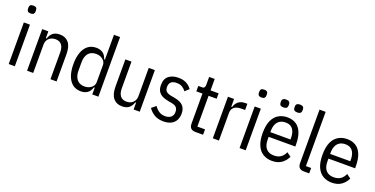

<svg xmlns="http://www.w3.org/2000/svg" viewBox="-24 -1483 4377 2239"><g transform="rotate(20 2165.0 -364.0)"><path d="M114 -641Q89 -641 78 -652Q67 -663 67 -682V-698Q67 -718 78 -728.5Q89 -739 114 -739Q139 -739 150 -728.5Q161 -718 161 -698V-682Q161 -663 150 -652Q139 -641 114 -641ZM76 0V-516H152V0Z M380 0H304V-516H380V-432H390Q405 -479 436.5 -503.5Q468 -528 522 -528Q591 -528 630.5 -481Q670 -434 670 -336V0H594V-331Q594 -393 568.5 -426Q543 -459 490 -459Q460 -459 435 -446Q410 -433 395 -409.5Q380 -386 380 -352Z M1113 0V-84H1103Q1088 -34 1054.5 -11Q1021 12 973 12Q912 12 870 -21Q828 -54 806.5 -114.5Q785 -175 785 -258Q785 -341 806.5 -401.5Q828 -462 870 -495Q912 -528 973 -528Q1021 -528 1054.5 -505Q1088 -482 1103 -432H1113V-740H1189V0ZM996 -56Q1028 -56 1054.5 -68.5Q1081 -81 1097 -103Q1113 -125 1113 -154V-362Q1113 -391 1097 -413Q1081 -435 1054.5 -447.5Q1028 -460 996 -460Q933 -460 900 -420.5Q867 -381 867 -310V-206Q867 -136 900 -96Q933 -56 996 -56Z M1626 0V-84H1616Q1601 -37 1569.5 -12.5Q1538 12 1484 12Q1415 12 1375.5 -35.5Q1336 -83 1336 -180V-516H1412V-185Q1412 -124 1438 -90.5Q1464 -57 1516 -57Q1547 -57 1571.5 -70Q1596 -83 1611 -107Q1626 -131 1626 -164V-516H1702V0Z M1997 12Q1933 12 1887.5 -14Q1842 -40 1810 -86L1863 -130Q1890 -92 1922 -72Q1954 -52 1997 -52Q2042 -52 2068.5 -74.5Q2095 -97 2095 -139Q2095 -173 2078 -194Q2061 -215 2015 -223L1976 -230Q1927 -239 1894 -256.5Q1861 -274 1844.5 -303.5Q1828 -333 1828 -377Q1828 -456 1874 -491.5Q1920 -527 1993 -527Q2032 -527 2062 -518Q2092 -509 2116 -491Q2140 -473 2159 -447L2110 -402Q2094 -426 2065.5 -444.5Q2037 -463 1993 -463Q1947 -463 1924.5 -442Q1902 -421 1902 -380Q1902 -343 1922 -325Q1942 -307 1985 -299L2024 -292Q2103 -278 2136 -242.5Q2169 -207 2169 -148Q2169 -98 2149.5 -62Q2130 -26 2091.5 -7Q2053 12 1997 12Z M2488 0H2395Q2355 0 2336 -19Q2317 -38 2317 -78V-449H2241V-516H2286Q2309 -516 2316.5 -528Q2324 -540 2324 -562V-658H2393V-516H2493V-449H2393V-67H2488Z M2685 0H2609V-516H2685V-420H2695Q2704 -450 2721 -471.5Q2738 -493 2763.5 -504.5Q2789 -516 2822 -516H2850V-439H2800Q2764 -439 2738.5 -428Q2713 -417 2699 -396Q2685 -375 2685 -343Z M2979 -641Q2954 -641 2943 -652Q2932 -663 2932 -682V-698Q2932 -718 2943 -728.5Q2954 -739 2979 -739Q3004 -739 3015 -728.5Q3026 -718 3026 -698V-682Q3026 -663 3015 -652Q3004 -641 2979 -641ZM2941 0V-516H3017V0Z M3345 12Q3285 12 3237 -15.5Q3189 -43 3161.5 -102.5Q3134 -162 3134 -258Q3134 -354 3161.5 -413.5Q3189 -473 3237 -500.5Q3285 -528 3345 -528Q3406 -528 3451 -500.5Q3496 -473 3521 -413.5Q3546 -354 3546 -258V-239H3215V-206Q3215 -130 3249.5 -92.5Q3284 -55 3345 -55Q3397 -55 3430 -78Q3463 -101 3482 -145L3534 -107Q3510 -55 3463.5 -21.5Q3417 12 3345 12ZM3345 -464Q3304 -464 3275 -446.5Q3246 -429 3230.5 -395Q3215 -361 3215 -310V-297H3465V-310Q3465 -361 3451.5 -395Q3438 -429 3411.5 -446.5Q3385 -464 3345 -464ZM3259 -620Q3234 -620 3221.5 -630.5Q3209 -641 3209 -660V-678Q3209 -697 3221.5 -707.5Q3234 -718 3259 -718Q3284 -718 3296.5 -707.5Q3309 -697 3309 -678V-660Q3309 -641 3296.5 -630.5Q3284 -620 3259 -620ZM3431 -620Q3406 -620 3393.5 -630.5Q3381 -641 3381 -660V-678Q3381 -697 3393.5 -707.5Q3406 -718 3431 -718Q3456 -718 3468.5 -707.5Q3481 -697 3481 -678V-660Q3481 -641 3468.5 -630.5Q3456 -620 3431 -620Z M3805 0H3742Q3702 0 3683 -19Q3664 -38 3664 -78V-740H3740V-67H3805Z M4087 12Q4027 12 3979 -15.5Q3931 -43 3903.5 -102.5Q3876 -162 3876 -258Q3876 -354 3903.5 -413.5Q3931 -473 3979 -500.5Q4027 -528 4087 -528Q4148 -528 4193 -500.5Q4238 -473 4263 -413.5Q4288 -354 4288 -258V-239H3957V-206Q3957 -130 3991.5 -92.5Q4026 -55 4087 -55Q4139 -55 4172 -78Q4205 -101 4224 -145L4276 -107Q4252 -55 4205.5 -21.5Q4159 12 4087 12ZM4087 -464Q4046 -464 4017 -446.5Q3988 -429 3972.5 -395Q3957 -361 3957 -310V-297H4207V-310Q4207 -361 4193.5 -395Q4180 -429 4153.5 -446.5Q4127 -464 4087 -464Z"/></g></svg>

Font: IBM Plex Sans Condensed
Style: Regular
Weight: 400
Width: 3
Designer: Mike Abbink, Paul van der Laan, Pieter van Rosmalen
Foundry: Bold Monday
Version: Version 3.201